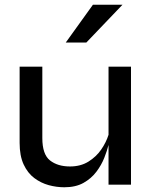

<svg xmlns="http://www.w3.org/2000/svg" viewBox="-20 -781 637 812"><path d="M534 0H439V-168Q433 -144 421 -113.5Q409 -83 387.5 -54.5Q366 -26 333 -7.5Q300 11 252 11Q219 11 186 2Q153 -7 125 -28Q97 -49 80 -85.5Q63 -122 63 -177V-499H159V-197Q159 -128 191.5 -102.5Q224 -77 276 -77Q321 -77 354 -97.5Q387 -118 408 -148.5Q429 -179 439 -211V-499H534ZM258 -601 373 -761H498L345 -601Z"/></svg>

Font: Syne Medium
Style: Regular
Weight: 500
Designer: Lucas Descroix
Foundry: Bonjour Monde
Version: Version 2.200; ttfautohint (v1.8.4)